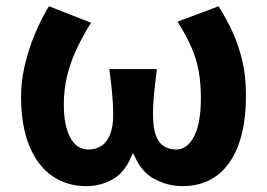

<svg xmlns="http://www.w3.org/2000/svg" viewBox="-20 -594 873 627"><path d="M261.2 13.8Q197.9 13.8 149.9 -19.7Q101.9 -53.3 75.3 -118.7Q48.8 -184.1 48.8 -279.6Q48.8 -329.2 61 -381Q73.2 -432.9 93.8 -482.5Q114.4 -532.1 139.9 -573.5L277.3 -519.8Q249 -474.4 229.1 -431.5Q209.2 -388.7 198.8 -344.6Q188.4 -300.6 188.4 -251.4Q188.4 -185.1 209.1 -145.4Q229.9 -105.8 268.7 -105.8Q293.5 -105.8 311.5 -117.9Q329.4 -129.9 339.5 -154.9Q349.6 -180 349.6 -219.1Q349.6 -244.6 348 -266.4Q346.4 -288.2 343.9 -312.6Q341.3 -336.9 336.8 -368.4H492.3Q488.7 -336.9 485.8 -312.6Q482.8 -288.2 481.3 -266.4Q479.7 -244.6 479.7 -219.1Q479.7 -176.8 489 -151.8Q498.3 -126.8 515.6 -116.3Q532.8 -105.8 556.2 -105.8Q591.1 -105.8 613.6 -148.2Q636 -190.6 636 -273.8Q636 -322.7 628.9 -361.9Q621.8 -401.1 605 -439.6Q588.2 -478.1 559.9 -523.3L693.8 -573.5Q720.4 -531.7 740.4 -487.4Q760.3 -443.2 771.8 -393.2Q783.2 -343.1 783.2 -283.1Q783.2 -187.8 759 -121.6Q734.8 -55.4 688.4 -20.8Q642 13.8 576.5 13.8Q527.1 13.8 483.2 -10Q439.3 -33.8 416.4 -91.5H412.4Q390.5 -33.8 350.5 -10Q310.4 13.8 261.2 13.8Z"/></svg>

Font: Noto Sans SC Thin
Style: Regular
Weight: 100
Designer: Ryoko NISHIZUKA 西塚涼子 (kana, bopomofo & ideographs); Paul D. Hunt (Latin, Greek & Cyrillic); Sandoll Communications 산돌커뮤니
Foundry: Adobe
Version: Version 2.004-H2;hotconv 1.0.118;makeotfexe 2.5.65603